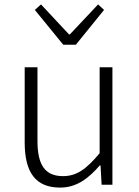

<svg xmlns="http://www.w3.org/2000/svg" viewBox="-20 -838 630 871"><path d="M253 13C327 13 381 -28 433 -88H436L441 0H490V-533H432V-143C372 -71 328 -39 266 -39C184 -39 150 -90 150 -199V-533H92V-192C92 -55 142 13 253 13ZM267 -635H324L452 -793L425 -818L297 -682H293L166 -818L138 -793Z"/></svg>

Font: Noto Sans T Chinese Light
Style: Regular
Weight: 300
Designer: Ryoko NISHIZUKA (kana & ideographs); Paul D. Hunt (Latin, Greek & Cyrillic); Wenlong ZHANG (bopomofo); Sandoll Communica
Foundry: Adobe Systems Incorporated
Version: Version 1.000;PS 1;hotconv 1.0.78;makeotf.lib2.5.61930